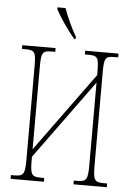

<svg xmlns="http://www.w3.org/2000/svg" viewBox="-61 -976 706 1022"><g transform="rotate(5 292.0 -465.5)"><path d="M308 -771H315V-784C292 -822 263 -886 247 -931H204V-921C222 -886 275 -807 308 -771ZM35 0H213V-20H195C146 -20 138 -31 138 -108V-127L446 -550V-108C446 -31 438 -20 389 -20H371V0H549V-20H531C482 -20 474 -31 474 -108V-606C474 -683 480 -694 529 -694H549V-714H371V-694H391C440 -694 446 -683 446 -606V-590L138 -167V-606C138 -683 144 -694 193 -694H213V-714H35V-694H55C104 -694 110 -683 110 -606V-108C110 -31 102 -20 53 -20H35Z"/></g></svg>

Font: Noto Serif ExtraCondensed Thin
Style: Regular
Weight: 100
Width: 2
Designer: Monotype Design Team
Foundry: Monotype Imaging Inc.
Version: Version 2.013